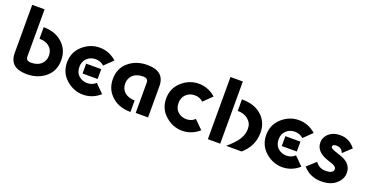

<svg xmlns="http://www.w3.org/2000/svg" viewBox="-31 -1433 4113 2139"><g transform="rotate(20 2025.5 -363.5)"><path d="M288.1 9.8Q83 9.8 83 -167V-737.3H229.5V-177.7Q229.5 -127 288.1 -127Q366.2 -127 408.7 -166.5Q451.7 -206.1 451.7 -269Q451.7 -333 408.2 -371.1Q363.3 -410.2 288.1 -410.2V-546.9Q419.9 -546.9 503.4 -476.1Q598.1 -396 598.1 -268.1Q598.1 -140.1 508.5 -65.2Q418.9 9.8 288.1 9.8Z M871.6 -327.1H1050.3V-210H871.6Q871.6 -210 871.6 -327.1ZM955.1 9.8Q843.3 9.8 754.4 -68.8Q666.5 -146 666.5 -268.6Q666.5 -390.1 754.9 -468.8Q843.3 -546.9 955.1 -546.9Q1066.9 -546.9 1155.8 -468.3L1056.2 -371.6Q1014.6 -410.2 955.1 -410.2Q894.5 -410.2 853.5 -370.6Q813 -332 813 -268.6Q813 -202.6 853.5 -165.5Q896 -127 955.1 -127Q1015.1 -127 1056.6 -166.5L1155.3 -68.4Q1066.4 9.8 955.1 9.8Z M1724.6 0H1578.1V-359.4Q1578.1 -410.2 1519.5 -410.2Q1441.4 -410.2 1398.9 -370.6Q1356 -331.1 1356 -268.1Q1356 -204.1 1399.4 -166Q1444.3 -127 1519.5 -127V9.8Q1387.7 9.8 1304.2 -61Q1209.5 -141.1 1209.5 -269Q1209.5 -397 1299.1 -471.9Q1388.7 -546.9 1519.5 -546.9Q1724.6 -546.9 1724.6 -370.1Z M2130.4 9.8Q2018.6 9.8 1929.7 -68.8Q1841.8 -146 1841.8 -268.6Q1841.8 -390.1 1930.2 -468.8Q2018.6 -546.9 2130.4 -546.9Q2242.2 -546.9 2331.1 -468.3L2231.4 -371.6Q2189.9 -410.2 2130.4 -410.2Q2069.8 -410.2 2028.8 -370.6Q1988.3 -332 1988.3 -268.6Q1988.3 -202.6 2028.8 -165.5Q2071.3 -127 2130.4 -127Q2190.4 -127 2231.9 -166.5L2330.6 -68.4Q2241.7 9.8 2130.4 9.8Z M2833.5 0H2650.4Q2735.8 -73.2 2774.9 -132.8Q2813.5 -192.4 2813.5 -261.2Q2813.5 -327.1 2763.7 -369.1Q2714.8 -410.2 2638.7 -410.2V-546.9Q2780.3 -546.9 2863.3 -478.5Q2960 -398.9 2960 -269Q2960 -107.9 2833.5 0ZM2433.6 0V-737.3H2580.1V0Z M3233.4 -327.1H3412.1V-210H3233.4Q3233.4 -210 3233.4 -327.1ZM3316.9 9.8Q3205.1 9.8 3116.2 -68.8Q3028.3 -146 3028.3 -268.6Q3028.3 -390.1 3116.7 -468.8Q3205.1 -546.9 3316.9 -546.9Q3428.7 -546.9 3517.6 -468.3L3418 -371.6Q3376.5 -410.2 3316.9 -410.2Q3256.3 -410.2 3215.3 -370.6Q3174.8 -332 3174.8 -268.6Q3174.8 -202.6 3215.3 -165.5Q3257.8 -127 3316.9 -127Q3377 -127 3418.5 -166.5L3517.1 -68.4Q3428.2 9.8 3316.9 9.8Z M3778.3 9.8Q3645.5 9.8 3561.5 -86.4L3664.6 -179.7Q3707.5 -117.2 3783.7 -117.2Q3836.9 -117.2 3856.9 -132.8Q3877 -147.9 3877 -168Q3877 -201.2 3822.3 -219.2L3769.5 -236.8Q3623.5 -285.6 3623.5 -394.5Q3623.5 -462.4 3681.6 -508.8Q3729.5 -546.9 3805.7 -546.9Q3916 -546.9 3986.3 -455.6L3888.7 -365.2Q3866.2 -422.9 3805.7 -422.9Q3759.8 -422.9 3759.8 -395Q3759.8 -374.5 3815.9 -356L3883.3 -333.5Q4017.1 -289.1 4017.1 -174.8Q4017.1 -102.1 3952.6 -45.4Q3889.2 9.8 3778.3 9.8Z"/></g></svg>

Font: Newest Shape
Style: Bold
Weight: 700
Designer: Wojciech Kalinowski "wmk69" (wmk69@o2.pl)
Foundry: Wojciech Kalinowski "wmk69" (wmk69@o2.pl)
Version: Version 1.0.0; 2022-02-24